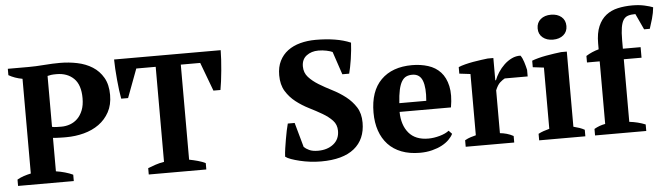

<svg xmlns="http://www.w3.org/2000/svg" viewBox="-48 -941 3974 1143"><g transform="rotate(-5 1939.5 -370.0)"><path d="M252 -67Q279 -63 305.5 -55.5Q332 -48 353 -38V0H20V-38Q39 -49 60.5 -56Q82 -63 102 -67V-633Q79 -637 58 -644.5Q37 -652 20 -662V-700H146Q186 -700 237.5 -704Q289 -708 332 -708Q385 -708 435.5 -697.5Q486 -687 525.5 -662Q565 -637 589 -595.5Q613 -554 613 -492Q613 -433 589.5 -390Q566 -347 527 -319Q488 -291 437 -277.5Q386 -264 332 -264Q327 -264 316 -264Q305 -264 292.5 -264.5Q280 -265 268.5 -265.5Q257 -266 252 -267ZM306 -643Q286 -643 274.5 -641.5Q263 -640 252 -637V-333Q261 -330 279 -329.5Q297 -329 308 -329Q335 -329 360 -338Q385 -347 404.5 -366Q424 -385 436 -415Q448 -445 448 -487Q448 -567 409 -605Q370 -643 306 -643Z M1145 0H801V-38Q821 -46 846.5 -54.5Q872 -63 898 -67V-635H782L718 -464H677Q673 -484 669 -515Q665 -546 662 -579Q659 -612 657 -644.5Q655 -677 655 -700H1292Q1292 -676 1290 -644Q1288 -612 1285 -579Q1282 -546 1278 -515.5Q1274 -485 1270 -464H1228L1164 -635H1048V-67Q1074 -62 1099.5 -55Q1125 -48 1145 -38Z M1734 -83Q1745 -72 1765 -62.5Q1785 -53 1818 -53Q1873 -53 1909.5 -81.5Q1946 -110 1946 -161Q1946 -198 1922.5 -223Q1899 -248 1863 -269Q1827 -290 1786 -310.5Q1745 -331 1709 -359Q1673 -387 1649.5 -425.5Q1626 -464 1626 -521Q1626 -570 1644 -606Q1662 -642 1693.5 -665.5Q1725 -689 1768 -700.5Q1811 -712 1861 -712Q1922 -712 1974.5 -703.5Q2027 -695 2069 -677Q2068 -657 2065.5 -631Q2063 -605 2059 -579.5Q2055 -554 2050.5 -531.5Q2046 -509 2042 -494H2001L1955 -631Q1943 -637 1919.5 -642Q1896 -647 1871 -647Q1829 -647 1800 -625Q1771 -603 1771 -561Q1771 -523 1795 -496.5Q1819 -470 1855 -448Q1891 -426 1933.5 -404.5Q1976 -383 2012 -355Q2048 -327 2072 -289.5Q2096 -252 2096 -197Q2096 -97 2028.5 -42.5Q1961 12 1830 12Q1798 12 1765.5 8Q1733 4 1704 -3Q1675 -10 1652.5 -18Q1630 -26 1619 -35Q1620 -58 1624 -84.5Q1628 -111 1632.5 -137.5Q1637 -164 1642 -188Q1647 -212 1652 -230H1693Z M2621 -84Q2613 -67 2595.5 -49.5Q2578 -32 2552.5 -18.5Q2527 -5 2493.5 3.5Q2460 12 2421 12Q2359 12 2311 -6.5Q2263 -25 2231 -59.5Q2199 -94 2182.5 -142Q2166 -190 2166 -250Q2166 -378 2233 -445Q2300 -512 2419 -512Q2470 -512 2514.5 -498Q2559 -484 2588.5 -452Q2618 -420 2629.5 -368Q2641 -316 2628 -241H2321Q2322 -162 2361.5 -115Q2401 -68 2478 -68Q2511 -68 2546.5 -78Q2582 -88 2602 -104ZM2415 -455Q2395 -455 2379.5 -448Q2364 -441 2352.5 -422.5Q2341 -404 2334 -372.5Q2327 -341 2324 -293H2485Q2492 -371 2476 -413Q2460 -455 2415 -455Z M2962 -385Q2950 -379 2934 -365Q2918 -351 2905 -319V-63Q2925 -61 2945 -55.5Q2965 -50 2985 -39V0H2695V-39Q2713 -49 2729 -54Q2745 -59 2761 -63V-429L2695 -437V-476Q2711 -483 2734.5 -489Q2758 -495 2783 -499.5Q2808 -504 2831.5 -507Q2855 -510 2871 -512H2905V-379H2909Q2917 -401 2932.5 -425Q2948 -449 2969 -469Q2990 -489 3015 -501Q3040 -513 3067 -512Q3078 -498 3086 -472.5Q3094 -447 3099 -424V-385Z M3410 0H3134V-39Q3149 -47 3165 -52.5Q3181 -58 3200 -63V-429L3134 -437V-476Q3149 -482 3171.5 -488Q3194 -494 3219 -498.5Q3244 -503 3268 -506.5Q3292 -510 3310 -512H3344V-63Q3364 -58 3380 -52.5Q3396 -47 3410 -39ZM3183 -664Q3183 -699 3207 -719Q3231 -739 3269 -739Q3307 -739 3331 -719Q3355 -699 3355 -664Q3355 -630 3331 -610Q3307 -590 3269 -590Q3231 -590 3207 -610Q3183 -630 3183 -664Z M3756 -752Q3797 -752 3829.5 -744.5Q3862 -737 3879 -730Q3876 -697 3866 -662Q3856 -627 3848 -604H3814L3770 -699Q3744 -699 3726.5 -693.5Q3709 -688 3698.5 -672Q3688 -656 3683 -626.5Q3678 -597 3678 -550V-500H3784V-437H3678V-63Q3730 -57 3774 -39V0H3468V-39Q3499 -57 3534 -63V-437H3458V-476Q3493 -498 3534 -509V-544Q3534 -606 3551.5 -646.5Q3569 -687 3599 -710.5Q3629 -734 3669.5 -743Q3710 -752 3756 -752Z"/></g></svg>

Font: PT Serif
Style: Bold
Weight: 700
Designer: A.Korolkova, O.Umpeleva, V.Yefimov
Foundry: ParaType Ltd
Version: Version 1.000W OFL; ttfautohint (v1.6)